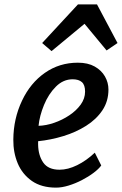

<svg xmlns="http://www.w3.org/2000/svg" viewBox="-20 -851 558 879"><path d="M236.5 8Q170 8 126 -22.5Q82 -53.5 61.2 -103Q40.5 -152.5 41 -211.5Q41.5 -307.5 81 -390.5Q119 -471 185.5 -517.5Q252 -564 336.5 -564Q382.5 -564 413.5 -546.5Q444.5 -529 460.5 -501Q476.5 -473 476.5 -441Q476.5 -387.5 448.8 -346Q421 -304.5 374.2 -275Q327.5 -245.5 270.2 -228Q213 -210.5 154.5 -204.5V-188.5Q155.5 -139 178.2 -106.5Q201 -74 252.5 -74Q291 -74 333.2 -94.8Q375.5 -115.5 414 -152L443.5 -93.5Q432 -77.5 408.5 -59.8Q385 -42 355 -26.5Q325 -11 294 -1.5Q263 8 236.5 8ZM156.5 -275Q191 -276 228 -288.8Q265 -301.5 297.2 -323Q329.5 -344.5 349.5 -372.2Q369.5 -400 369.5 -431.5Q369.5 -462 355 -475Q340.5 -488 312.5 -488Q269.5 -488 236 -454.5Q202 -420.5 181.5 -370.5Q161 -320.5 156.5 -275ZM216 -617 173 -654 337 -831H424L518 -654L468 -620L367 -742Z"/></svg>

Font: Merriweather Sans Italic
Style: Regular
Weight: 400
Italic angle: -7.5°
Designer: Eben Sorkin
Foundry: Eben Sorkin
Version: Version 1.008; ttfautohint (v1.7.19-72a1) -l 8 -r 50 -G 200 